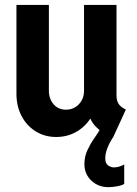

<svg xmlns="http://www.w3.org/2000/svg" viewBox="-20 -553 562 786"><path d="M424.4 213.2Q381.9 213.2 353.7 186.2Q325.5 159.1 325.5 118.8Q325.5 87.7 338.3 60.7Q351.1 33.7 366.5 12.1Q381.9 -9.4 389.4 -23.8L443.7 7.8Q427.9 31.4 419.4 53.7Q410.9 76 410.9 95.4Q410.9 115.8 422.5 124Q434 132.3 446 132.3Q457.3 132.3 468.7 128.9Q480 125.6 488.5 120.2V200.2Q476.5 206.9 457.2 210Q437.9 213.2 424.4 213.2ZM210.3 7.8Q163.5 7.8 126.7 -14.9Q89.8 -37.6 68.6 -77.5Q47.3 -117.4 47.3 -169.4V-532.9H180.1V-181.9Q180.1 -148.5 199.5 -126.2Q218.8 -103.9 250.2 -103.9Q271.2 -103.9 287.9 -114.1Q304.6 -124.2 314.3 -141.7Q324 -159.2 324 -181V-532.9H456.9V-163.2Q456.9 -141.3 465.6 -127.8Q474.3 -114.3 495.2 -104.5L443.7 7.8Q399.1 -6.8 372.3 -34.5Q345.4 -62.1 343.8 -95.4L369.6 -66.4H321.1L364.8 -99.4Q348.1 -51.6 306 -21.9Q263.8 7.8 210.3 7.8Z"/></svg>

Font: Reddit Sans Condensed
Style: Regular
Weight: 400
Designer: Stephen Hutchings
Foundry: Reddit
Version: Version 1.014